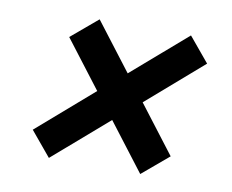

<svg xmlns="http://www.w3.org/2000/svg" viewBox="-58 -601 715 592"><g transform="rotate(10 300.0 -305.0)"><path d="M301 -230 129 -81 65 -158 240 -310 126 -459 209 -529 323 -380 495 -529 559 -452 384 -300 498 -151 415 -81Z"/></g></svg>

Font: IBM Plex Sans SmBld
Style: Italic
Weight: 600
Italic angle: -11°
Designer: Mike Abbink, Paul van der Laan, Pieter van Rosmalen
Foundry: Bold Monday
Version: Version 3.005